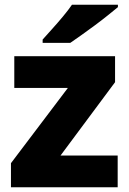

<svg xmlns="http://www.w3.org/2000/svg" viewBox="-20 -786 541 806"><path d="M474 0H26V-101L265 -417H40V-550H463V-441L234 -133H474ZM475 -756Q458 -742 432.5 -721.5Q407 -701 378 -679.5Q349 -658 321.5 -638.5Q294 -619 275 -606H159V-620Q176 -639 199 -664.5Q222 -690 244.5 -717Q267 -744 282 -766H475Z"/></svg>

Font: Noto Sans Oriya ExtraBold
Style: Regular
Weight: 800
Version: Version 2.003